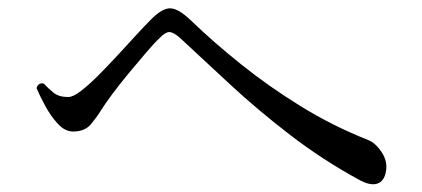

<svg xmlns="http://www.w3.org/2000/svg" viewBox="-20 -589 1040 473"><path d="M863 -147Q775 -195 695.5 -256Q616 -317 548 -380Q480 -443 423 -496Q407 -510 397 -510Q387 -510 373 -495Q360 -483 340 -459.5Q320 -436 297.5 -409Q275 -382 256.5 -357Q238 -332 228 -316Q219 -301 204 -283Q189 -265 160 -265Q140 -265 122.5 -284Q105 -303 91.5 -328Q78 -353 70 -372Q72 -379 77 -382Q82 -385 88 -383Q99 -371 112 -360.5Q125 -350 148 -350Q160 -350 179.5 -365Q199 -380 222 -403Q245 -426 269 -452Q293 -478 314.5 -501.5Q336 -525 350 -539Q379 -569 399.5 -568.5Q420 -568 451 -538Q506 -485 574 -430.5Q642 -376 720.5 -327.5Q799 -279 887 -244Q905 -237 920 -214.5Q935 -192 931 -168Q927 -142 909 -136.5Q891 -131 863 -147Z"/></svg>

Font: Zen Old Mincho
Style: Regular
Weight: 400
Designer: Yoshimichi Ohira
Foundry: Positype
Version: Version 1.001